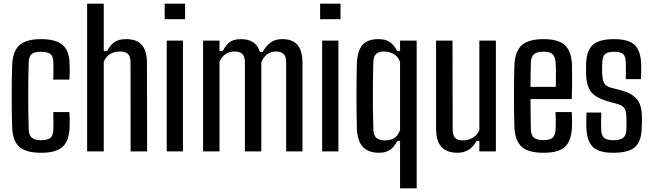

<svg xmlns="http://www.w3.org/2000/svg" viewBox="-20 -820 3532 1040"><path d="M268.5 -389Q269.5 -404 269.5 -420.8Q269.5 -437.5 269.5 -453.5Q269.5 -469.5 269 -482.5Q268.5 -514 253.5 -526.8Q238.5 -539.5 202.5 -539.5Q166 -539.5 151.2 -526.8Q136.5 -514 135.5 -482Q134 -435.5 133.5 -391Q133 -346.5 133 -302Q133 -257.5 133.5 -212.2Q134 -167 135.5 -119.5Q136.5 -87 152.2 -73.8Q168 -60.5 203.5 -60.5Q239 -60.5 253.8 -74Q268.5 -87.5 269 -120Q269.5 -140.5 269.5 -162Q269.5 -183.5 268.5 -213H356Q357.5 -196.5 357.8 -171.2Q358 -146 357 -128.5Q354 -56 318.5 -24.2Q283 7.5 203.5 7.5Q120.5 7.5 84.8 -24.5Q49 -56.5 46 -128.5Q44.5 -163 44 -206.8Q43.5 -250.5 43.5 -297.8Q43.5 -345 44 -389.5Q44.5 -434 46 -470Q50 -544.5 86.2 -576.2Q122.5 -608 202.5 -608Q283 -608 319.2 -576.5Q355.5 -545 357 -473Q358 -453.5 357.8 -430Q357.5 -406.5 356 -389Z M452 0V-800H542V-543.5H560Q577.5 -576 600 -592Q622.5 -608 663.5 -608Q720.5 -608 748.2 -576.8Q776 -545.5 776 -476L777 0H687.5L687 -483Q687 -513.5 673.5 -527.2Q660 -541 630 -541Q598.5 -541 575.8 -527Q553 -513 542 -484.5V0Z M872 -716V-800H982.5V-716ZM883 0V-600H971V0Z M1080 0V-600H1169V-543.5H1186Q1203 -575 1224 -591.5Q1245 -608 1285.5 -608Q1325.5 -608 1351 -591.5Q1376.5 -575 1387.5 -538.5H1403Q1420 -570 1444.5 -589Q1469 -608 1510 -608Q1563.5 -608 1591 -577.2Q1618.5 -546.5 1618.5 -476V0H1530V-483Q1530 -514 1516 -527.5Q1502 -541 1475.5 -541Q1446 -541 1426.5 -525.5Q1407 -510 1395.5 -483.5V0H1306.5V-483Q1306.5 -513.5 1293 -527.2Q1279.5 -541 1252 -541Q1222.5 -541 1200.8 -526.2Q1179 -511.5 1169 -484.5V0Z M1714 -716V-800H1824.5V-716ZM1725 0V-600H1813V0Z M2147 200V-57H2133Q2114 -21.5 2090.8 -7Q2067.5 7.5 2033 7.5Q1977 7.5 1946.5 -23.2Q1916 -54 1913 -124Q1912 -158.5 1911.5 -205Q1911 -251.5 1911 -301.5Q1911 -351.5 1911.5 -397.2Q1912 -443 1913 -476Q1916 -546.5 1944 -577.2Q1972 -608 2028.5 -608Q2069.5 -608 2092 -592Q2114.5 -576 2131.5 -543.5H2147V-600H2237V200ZM2064 -59.5Q2096 -59.5 2115.8 -72Q2135.5 -84.5 2147 -116V-484.5Q2136.5 -514 2112.5 -527.5Q2088.5 -541 2059.5 -541Q2031.5 -541 2017.2 -527.5Q2003 -514 2002 -482Q2000.5 -426 1999.8 -363Q1999 -300 1999.8 -237.2Q2000.5 -174.5 2002.5 -117.5Q2003.5 -87 2019.2 -73.2Q2035 -59.5 2064 -59.5Z M2458 7.5Q2401.5 7.5 2371.8 -23.5Q2342 -54.5 2342 -125V-600H2431L2432 -117.5Q2432 -87 2445.2 -73.2Q2458.5 -59.5 2488 -59.5Q2517 -59.5 2541.5 -74.2Q2566 -89 2576.5 -116V-600H2666V0H2576.5V-57H2561.5Q2543 -23 2517.2 -7.8Q2491.5 7.5 2458 7.5Z M2925 7.5Q2842 7.5 2806 -24.8Q2770 -57 2766.5 -129Q2765 -163.5 2764.5 -207.2Q2764 -251 2764 -297.8Q2764 -344.5 2764.5 -389.2Q2765 -434 2766.5 -470Q2770.5 -544.5 2807.5 -576.2Q2844.5 -608 2924 -608Q3004.5 -608 3039.5 -575.8Q3074.5 -543.5 3078 -473.5Q3078.5 -462 3078.8 -430.2Q3079 -398.5 3078.8 -358.8Q3078.5 -319 3077 -283.5H2853.5Q2853.5 -243.5 2854.2 -202.8Q2855 -162 2855.5 -119.5Q2856.5 -87 2872.5 -74Q2888.5 -61 2923.5 -61Q2958.5 -61 2973.2 -74Q2988 -87 2989.5 -120Q2990.5 -135 2990.5 -160Q2990.5 -185 2989 -213H3077Q3078 -197.5 3078.5 -171.2Q3079 -145 3078 -129Q3074.5 -56 3039.8 -24.2Q3005 7.5 2925 7.5ZM2853.5 -349.5H2990.5Q2991 -376.5 2991.2 -403.5Q2991.5 -430.5 2991 -451.8Q2990.5 -473 2989.5 -481.5Q2987.5 -514 2972 -527Q2956.5 -540 2924 -540Q2886.5 -540 2871.5 -525.5Q2856.5 -511 2855.5 -481.5Q2855 -449 2854.2 -416Q2853.5 -383 2853.5 -349.5Z M3302 7.5Q3223 7.5 3191 -24.2Q3159 -56 3156 -128.5Q3155.5 -151 3155.8 -170.8Q3156 -190.5 3157 -210.5H3237Q3235.5 -180 3235.8 -158Q3236 -136 3236.5 -119.5Q3237 -86.5 3252.2 -73.5Q3267.5 -60.5 3302 -60.5Q3339.5 -60.5 3356 -73.8Q3372.5 -87 3373 -120Q3373.5 -134.5 3373.5 -143.8Q3373.5 -153 3373.5 -161.8Q3373.5 -170.5 3373 -183Q3372.5 -215.5 3363.5 -231.5Q3354.5 -247.5 3327 -256L3269.5 -272Q3229 -284 3204 -301.5Q3179 -319 3167.5 -347Q3156 -375 3154.5 -419Q3154.5 -435.5 3154.5 -446.8Q3154.5 -458 3154.5 -470.5Q3156 -543.5 3189.8 -575.8Q3223.5 -608 3306.5 -608Q3384.5 -608 3417.5 -576.8Q3450.5 -545.5 3453 -472Q3453.5 -461.5 3453.2 -434.8Q3453 -408 3451.5 -391.5H3369.5Q3370 -406.5 3370.2 -423.8Q3370.5 -441 3370.2 -456.5Q3370 -472 3369.5 -482.5Q3369 -514.5 3355.5 -527Q3342 -539.5 3306.5 -539.5Q3271.5 -539.5 3257.5 -527Q3243.5 -514.5 3242.5 -482Q3242 -473.5 3241.5 -459.8Q3241 -446 3241.5 -427.5Q3242.5 -394 3250.5 -373.8Q3258.5 -353.5 3289 -345L3343 -331Q3401 -316.5 3429 -283.8Q3457 -251 3457 -186Q3457 -169.5 3457 -156.5Q3457 -143.5 3456 -126.5Q3454.5 -55 3420.2 -23.8Q3386 7.5 3302 7.5Z"/></svg>

Font: Big Shoulders Text Thin Medium
Style: Regular
Weight: 500
Version: Version 2.002